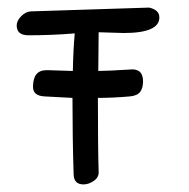

<svg xmlns="http://www.w3.org/2000/svg" viewBox="-20 -486 497 506"><path d="M61 -456 373 -466Q400 -460 400 -440Q400 -399 306 -399L240 -401L239 -299Q262 -299 326 -303Q338 -304 347 -298Q357 -290 357 -272Q357 -254 349.5 -244Q342 -234 323 -232Q279 -228 238 -228Q238 -93 240 -34Q241 -19 227.5 -9.5Q214 0 200 0Q174 0 174 -28Q171 -122 171 -228L96 -232Q67 -234 67 -257Q67 -301 102 -301Q105 -301 108 -301L172 -299Q173 -355 177 -398Q117 -393 55 -393Q24 -393 24 -419Q24 -431 35.5 -443Q47 -455 61 -456Z"/></svg>

Font: Patrick Hand SC
Style: Regular
Weight: 400
Designer: Patrick Wagesreiter
Foundry: Patrick Wagesreiter
Version: Version 1.003;PS 001.003;hotconv 1.0.70;makeotf.lib2.5.58329